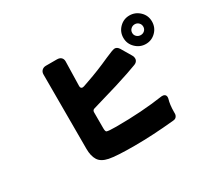

<svg xmlns="http://www.w3.org/2000/svg" viewBox="-134 -964 1269 1157"><g transform="rotate(-30 500.0 -385.0)"><path d="M800 -563Q770 -592 770 -633.5Q770 -675 799 -704Q828 -733 868.5 -733Q909 -733 939 -704.5Q969 -676 969 -634Q969 -592 940 -563Q911 -534 870.5 -534Q830 -534 800 -563ZM394 -516Q394 -498 409 -498Q413 -498 419 -500Q438 -507 456 -513Q535 -540 623 -580Q679 -605 692 -605Q709 -605 721 -586L763 -515Q770 -504 770 -493Q770 -488 769 -483Q764 -467 746 -460Q695 -440 586 -406L407 -353Q393 -349 393 -334V-223Q393 -201 400 -197Q412 -192 467 -192Q644 -192 793 -214Q796 -214 799 -214Q808 -214 814 -210Q823 -204 823 -191Q823 -186 822 -182Q811 -146 811 -94V-84Q811 -72 803.5 -62.5Q796 -53 781 -52Q629 -37 504 -37Q379 -37 329.5 -47Q280 -57 261.5 -87Q243 -117 243 -166V-684Q243 -701 254 -711.5Q265 -722 282 -722H358Q378 -722 388 -712Q398 -702 398 -686ZM842.5 -606.5Q854 -596 870 -596Q886 -596 897 -606.5Q908 -617 908 -633Q908 -649 897 -660Q886 -671 870 -671Q854 -671 842.5 -660Q831 -649 831 -633Q831 -617 842.5 -606.5Z"/></g></svg>

Font: Tsunagi Gothic Black
Style: Regular
Weight: 900
Designer: Yoshimichi Ohira
Foundry: Positype
Version: Version 1.001